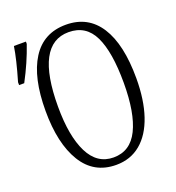

<svg xmlns="http://www.w3.org/2000/svg" viewBox="-168 -831 866 947"><g transform="rotate(-20 265.0 -357.5)"><path d="M44 -359Q44 -534 104.5 -629.5Q165 -725 283 -725Q399 -725 459.5 -630.5Q520 -536 520 -358Q520 -245 492 -162Q464 -79 410.5 -34.5Q357 10 282 10Q165 10 104.5 -89Q44 -188 44 -359ZM454 -358Q454 -520 414 -603Q374 -686 283 -686Q109 -686 109 -358Q109 -203 152.5 -116Q196 -29 282 -29Q370 -29 412 -114.5Q454 -200 454 -358ZM-35 -539Q-3 -648 7 -714H70V-702Q40 -614 -8 -524H-35Z"/></g></svg>

Font: Noto Serif CondLight
Style: Regular
Weight: 300
Width: 3
Designer: Monotype Design Team
Foundry: Monotype Imaging Inc.
Version: Version 1.001